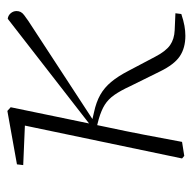

<svg xmlns="http://www.w3.org/2000/svg" viewBox="-21 -493 523 521"><g transform="rotate(-90 240.5 -232.5)"><path d="M78 6 71 0 162 -435 171 -426 53 -431 55 -448 200 -474 210 -465 185 -344 156 -204Q145 -153 135.5 -103.5Q126 -54 116 0ZM463 -2Q445 4 431 6.5Q417 9 404 9Q371 9 348.5 -6Q326 -21 307 -60L267 -141Q255 -167 243.5 -183.5Q232 -200 217 -209.5Q202 -219 178 -226L151 -233V-246H157L163 -250L450 -473Q459 -472 465 -465Q471 -458 471 -449Q471 -443 468.5 -438Q466 -433 460 -428.5Q454 -424 444 -417L170 -238V-245L196 -239Q224 -233 243.5 -222Q263 -211 278.5 -192.5Q294 -174 309 -145L347 -73Q362 -44 378.5 -32.5Q395 -21 419 -20L465 -18Z"/></g></svg>

Font: Source Serif 4 36pt Light
Style: Italic
Weight: 300
Italic angle: -12°
Designer: Frank Grießhammer
Foundry: Adobe Systems Incorporated
Version: Version 4.004;hotconv 1.0.116;makeotfexe 2.5.65601